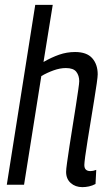

<svg xmlns="http://www.w3.org/2000/svg" viewBox="-20 -760 449 790"><path d="M327 -81Q327 -56 352 -56Q363 -56 376 -61L373 -3Q360 4 346 7Q332 10 319 10Q290 10 271 -7Q252 -24 252 -53Q252 -63 256 -91.5Q260 -120 266 -159.5Q272 -199 279 -242Q286 -285 292 -324Q298 -363 302 -390.5Q306 -418 306 -426Q306 -449 294 -464.5Q282 -480 251 -480Q227 -480 200.5 -470.5Q174 -461 150 -447L79 0H8L125 -740H197L159 -505Q192 -524 223.5 -535Q255 -546 289 -546Q337 -546 359.5 -520.5Q382 -495 382 -454Q382 -445 378 -416.5Q374 -388 367.5 -348.5Q361 -309 354 -265.5Q347 -222 340.5 -182.5Q334 -143 330.5 -116Q327 -89 327 -81Z"/></svg>

Font: Georama SemiCondensed
Style: Italic
Weight: 400
Width: 4
Italic angle: -9°
Designer: Jean-Baptiste Levee
Foundry: Production Type
Version: Version 1.000